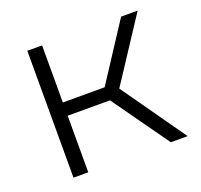

<svg xmlns="http://www.w3.org/2000/svg" viewBox="-94 -603 741 708"><g transform="rotate(-20 276.5 -249.0)"><path d="M80 -498H138V-274H302L448 -498H513L351 -251L528 0H462L304 -222H138V0H80Z"/></g></svg>

Font: Chakra Petch Light
Style: Regular
Weight: 300
Designer: Katatrad Aksorn Co.,Ltd.
Foundry: Cadson Demak Co.,Ltd.
Version: Version 1.000; ttfautohint (v1.6)